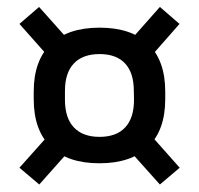

<svg xmlns="http://www.w3.org/2000/svg" viewBox="-20 -576 558 538"><path d="M258.5 -118.5Q169 -118.5 121.8 -165Q74.5 -211.5 74.5 -298V-319.5Q74.5 -406 122 -452.2Q169.5 -498.5 259 -498.5Q348.5 -498.5 395.8 -452.2Q443 -406 443 -319.5V-298Q443 -211.5 395.5 -165Q348 -118.5 258.5 -118.5ZM259 -192.5Q306 -192.5 330.8 -219Q355.5 -245.5 355.5 -296.5L355 -321Q355 -372 330.5 -398.2Q306 -424.5 259 -424.5Q212 -424.5 187 -398.2Q162 -372 162 -321V-296.5Q162 -245.5 187 -219Q212 -192.5 259 -192.5ZM389.5 -212 483.5 -106 428 -59 335 -163ZM182.5 -163 90 -59 34.5 -106 130 -213ZM124.5 -407.5 34.5 -509 89.5 -556.5 181 -454ZM335 -451.5 428 -556.5 483 -509 389 -402Z"/></svg>

Font: Anek Gurmukhi Medium Medium
Style: Regular
Weight: 500
Version: Version 1.003